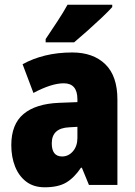

<svg xmlns="http://www.w3.org/2000/svg" viewBox="-20 -786 573 816"><path d="M287 -563Q376 -563 427.5 -513Q479 -463 479 -363V0H358L328 -73H324Q295 -30 261 -10Q227 10 170 10Q123 10 91.5 -14Q60 -38 44 -78.5Q28 -119 28 -169Q28 -258 80 -301.5Q132 -345 231 -349L309 -352V-364Q309 -432 251 -432Q199 -432 122 -391L76 -513Q119 -537 172 -550Q225 -563 287 -563ZM275 -245Q200 -242 200 -177Q200 -121 244 -121Q271 -121 290 -143Q309 -165 309 -200V-247ZM457 -756Q441 -738 412.5 -711Q384 -684 352.5 -656Q321 -628 295 -606H174V-620Q198 -656 223.5 -694.5Q249 -733 267 -766H457Z"/></svg>

Font: Noto Sans Khmer UI Condensed Black
Style: Regular
Weight: 900
Width: 3
Designer: Danh Hong and the Monotype Design Team
Foundry: Monotype Imaging Inc.
Version: Version 2.002; ttfautohint (v1.8.4.7-5d5b)